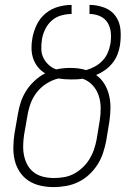

<svg xmlns="http://www.w3.org/2000/svg" viewBox="-20 -755 540 783"><path d="M199 8Q171 8 144.5 2Q118 -4 96.5 -18Q75 -32 60.5 -54Q46 -76 40 -101.5Q34 -127 34.5 -155Q35 -183 39 -210L53 -290Q57 -315 65 -339Q73 -363 87 -385Q101 -407 121 -425.5Q141 -444 164 -456Q147 -466 134.5 -481.5Q122 -497 115.5 -516Q109 -535 108.5 -556.5Q108 -578 112 -599Q117 -627 129.5 -653.5Q142 -680 165 -699.5Q188 -719 216.5 -727Q245 -735 272 -735V-698Q251 -698 229.5 -692Q208 -686 191 -671Q174 -656 164 -635Q154 -614 151 -594V-593Q148 -574 148.5 -554.5Q149 -535 157 -519Q165 -503 178.5 -490.5Q192 -478 209 -472Q223 -475 237.5 -476.5Q252 -478 266 -478Q283 -478 299.5 -476Q316 -474 331 -469Q349 -474 366.5 -483.5Q384 -493 397.5 -507Q411 -521 419 -539Q427 -557 430 -575Q434 -598 432 -621Q430 -644 419 -662Q408 -680 388 -689Q368 -698 345 -698V-735Q376 -735 405.5 -724Q435 -713 452 -688.5Q469 -664 471.5 -632.5Q474 -601 469 -569Q466 -550 458.5 -531.5Q451 -513 438 -497Q425 -481 408 -469Q391 -457 372 -449Q393 -434 406 -412.5Q419 -391 425 -365.5Q431 -340 430.5 -313Q430 -286 426 -259L413 -180Q408 -155 400 -130.5Q392 -106 377.5 -83.5Q363 -61 343 -42.5Q323 -24 299 -12.5Q275 -1 249 3.5Q223 8 199 8ZM200 -29Q220 -29 241 -32.5Q262 -36 281 -46Q300 -56 316.5 -71.5Q333 -87 344.5 -105.5Q356 -124 363 -144.5Q370 -165 374 -186L387 -265Q391 -291 390.5 -317Q390 -343 382 -366.5Q374 -390 357 -408Q340 -426 317 -434Q305 -432 293.5 -431.5Q282 -431 271 -431Q257 -431 243.5 -432Q230 -433 218 -435Q193 -429 170 -414.5Q147 -400 130.5 -379Q114 -358 105 -333.5Q96 -309 92 -284L78 -204Q75 -183 74.5 -161Q74 -139 78.5 -118.5Q83 -98 93 -80.5Q103 -63 119.5 -51Q136 -39 157 -34Q178 -29 200 -29Z"/></svg>

Font: Iosevka Term Curly Extralight
Style: Italic
Weight: 200
Italic angle: -9°
Designer: Belleve Invis
Foundry: Belleve Invis
Version: Version 32.3.0